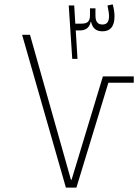

<svg xmlns="http://www.w3.org/2000/svg" viewBox="-20 -857 640 877"><path d="M319 -832H294L310 -588H334L326 -718H345C368 -718 389 -728 394 -757H396C403 -726 421 -714 448 -714C483 -714 503 -735 503 -782C503 -794 502 -810 495 -837L471 -832C476 -809 478 -793 478 -783C478 -757 468 -745 448 -745C426 -745 416 -759 416 -785V-819H391V-786C391 -754 374 -749 350 -749H324ZM329 0 475 -479H591V-508H450L307 -36H304L117 -698H81L281 0Z"/></svg>

Font: IBM Plex Arabic ExtraLight
Style: Regular
Weight: 200
Designer: Mike Abbink, Paul van der Laan, Pieter van Rosmalen, Wael Morcos, Khajak Apelian
Foundry: Bold Monday
Version: Version 1.0